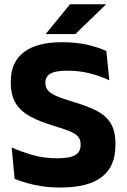

<svg xmlns="http://www.w3.org/2000/svg" viewBox="-20 -846 580 880"><path d="M256.5 13.5Q212 13.5 173.2 7.8Q134.5 2 102.8 -7.2Q71 -16.5 47 -26.5L33.5 -170.5Q73 -152 127 -136.2Q181 -120.5 241.5 -120.5Q300 -120.5 324.8 -135.2Q349.5 -150 349.5 -181.5V-185Q349.5 -206 338.2 -219.2Q327 -232.5 300.8 -243.8Q274.5 -255 230 -268Q163 -288 118.2 -312.5Q73.5 -337 51.5 -373.8Q29.5 -410.5 29.5 -467V-473.5Q29.5 -560.5 88.8 -606.5Q148 -652.5 263 -652.5Q332 -652.5 382.2 -640.5Q432.5 -628.5 467.5 -612L481 -478Q442.5 -496.5 393.8 -509.2Q345 -522 289.5 -522Q250.5 -522 228.2 -515.5Q206 -509 197 -496.8Q188 -484.5 188 -467V-465Q188 -447 198.2 -433.5Q208.5 -420 235.2 -407.5Q262 -395 311.5 -380.5Q378 -361 421.8 -338.8Q465.5 -316.5 487.2 -281.2Q509 -246 509 -187.5V-179.5Q509 -83 446.5 -34.8Q384 13.5 256.5 13.5ZM301 -826.5H465V-825L325.5 -690H190.5V-691.5Z"/></svg>

Font: Anek Latin Medium
Style: Bold
Weight: 700
Version: Version 1.003